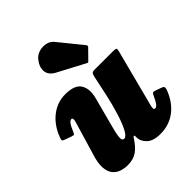

<svg xmlns="http://www.w3.org/2000/svg" viewBox="-233 -972 1136 1136"><g transform="rotate(-45 335.0 -403.5)"><path d="M12.5 -385Q40.5 -457.5 94 -498.8Q147.5 -540 213 -540Q293.5 -540 317.5 -499.2Q341.5 -458.5 324.5 -395L275.5 -210Q262 -162 259.8 -134.5Q257.5 -107 275.5 -107Q292.5 -107 311.8 -143.5Q331 -180 349.2 -238.8Q367.5 -297.5 382 -364L408.5 -488Q411.5 -502.5 416 -511.2Q420.5 -520 438 -520H589Q610.5 -520 616.8 -517.2Q623 -514.5 618.5 -497L525.5 -138.5Q522.5 -127.5 521.8 -116Q521 -104.5 531 -104.5Q542.5 -104.5 552.5 -118Q562.5 -131.5 577 -162Q581.5 -173 586.2 -178Q591 -183 605.5 -178.5L641.5 -165.5Q655 -161.5 658.8 -154.8Q662.5 -148 657 -133Q628.5 -57.5 574.2 -16.2Q520 25 446.5 25Q387.5 25 359.5 -1.8Q331.5 -28.5 331.5 -62.5V-72.5Q331.5 -79 326.8 -78.5Q322 -78 317 -69.5Q289.5 -25.5 258.2 -3.2Q227 19 178.5 19Q153.5 19 128 11Q102.5 3 84.5 -18.2Q66.5 -39.5 63.8 -78.2Q61 -117 81.5 -179L140.5 -377.5Q144 -389 144.5 -399.8Q145 -410.5 135.5 -410.5Q126 -410.5 115.5 -397.5Q105 -384.5 90 -348.5Q85 -337 81.8 -334.5Q78.5 -332 63 -337L19 -353Q6.5 -357.5 6.8 -364Q7 -370.5 12.5 -385ZM248 -800Q264.5 -820 291.2 -827.8Q318 -835.5 345 -829.8Q372 -824 389 -803L506 -658.5Q515 -649.5 506.5 -640.5L449.5 -582.5Q445.5 -578 442.8 -577Q440 -576 434.5 -579.5L266.5 -668.5Q224 -691 221 -727Q218 -763 248 -800Z"/></g></svg>

Font: Besley* Narrow Fatface
Style: Italic
Weight: 900
Width: 4
Italic angle: -13°
Designer: Owen Earl
Foundry: indestructible type*
Version: Version 3.000; ttfautohint (v1.8.3)